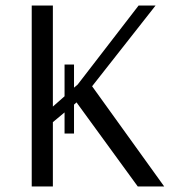

<svg xmlns="http://www.w3.org/2000/svg" viewBox="-20 -670 650 690"><path d="M94 0V-650H170V-287L212 -324V-438H246V-355L259 -366L478 -650H539L311 -360L570 0H475L255 -302L246 -294V-190H212V-266L170 -231V0Z"/></svg>

Font: Arsenal SC
Style: Regular
Weight: 400
Designer: Andrij Shevchenko
Foundry: Stairsfor
Version: Version 2.001; ttfautohint (v1.8.4.7-5d5b)